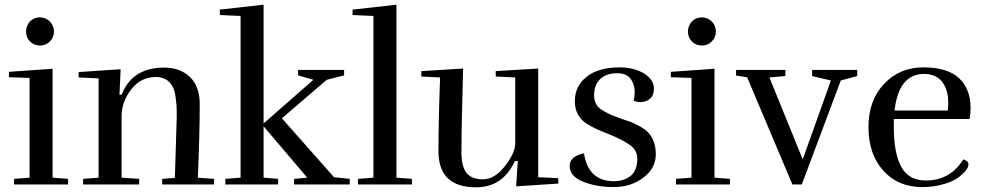

<svg xmlns="http://www.w3.org/2000/svg" viewBox="-20 -786 4200 818"><path d="M151 -592Q176 -592 193 -610Q210 -627 210 -652Q210 -675 193 -694Q175 -712 150 -712Q125 -712 108 -695Q91 -676 91 -652Q91 -626 108 -609Q125 -592 151 -592ZM40 -24V0H270V-24L204 -29V-493L18 -480V-457L106 -454V-29Z M679 -498Q543 -498 498 -382L489 -383L494 -491L315 -479V-456L400 -452V-29L334 -24V0H573V-24L498 -29V-290Q498 -352 539 -405Q580 -458 644 -458Q691 -458 713 -421Q723 -405 727 -381Q729 -368 732 -338Q733 -326 733 -287Q733 -270 725 -28L671 -24V0H892V-24L823 -29Q831 -226 831 -342Q831 -418 789 -458Q748 -498 679 -498Z M1446 -488H1250V-465L1315 -446L1103 -260V-766L916 -745L917 -722L1005 -718V-29L940 -24V0H1165V-24L1103 -29V-248L1289 -29L1233 -24V0H1470V-24L1403 -31L1181 -282L1372 -446L1446 -465Z M1505 0H1735V-24L1669 -29V-766L1482 -745V-722L1571 -718V-29L1505 -24Z M1855 -456Q1848 -268 1848 -142Q1848 12 2008 12Q2122 12 2174 -100H2186L2179 8L2359 -4L2358 -27L2273 -31V-494L2092 -483V-460L2175 -456V-175Q2175 -134 2131 -78Q2087 -22 2038 -22Q1988 -22 1967 -50Q1946 -78 1946 -135Q1946 -248 1953 -494L1775 -483V-460Z M2695 -110Q2695 -59 2666 -36Q2637 -14 2596 -14Q2486 -14 2468 -133Q2407 -120 2407 -79Q2407 -35 2464 -12Q2521 11 2595 11Q2669 11 2722 -30Q2774 -70 2774 -128Q2774 -186 2743 -220Q2731 -234 2707 -247Q2689 -257 2669 -266Q2664 -267 2646 -273.5Q2628 -280 2614 -285Q2578 -297 2547 -316Q2511 -337 2511 -380Q2511 -423 2536 -448Q2562 -474 2609 -474Q2658 -474 2674 -438Q2684 -418 2684 -396Q2684 -373 2680 -357Q2694 -351 2709 -351Q2724 -351 2738 -358Q2766 -371 2766 -409Q2766 -446 2724 -473Q2680 -499 2621 -499Q2528 -499 2478 -458Q2429 -418 2429 -355Q2429 -293 2478 -260Q2504 -244 2522 -236Q2546 -225 2585 -210Q2634 -189 2664 -168Q2695 -146 2695 -110Z M2971 -592Q2996 -592 3013 -610Q3030 -627 3030 -652Q3030 -675 3013 -694Q2995 -712 2970 -712Q2945 -712 2928 -695Q2911 -676 2911 -652Q2911 -626 2928 -609Q2945 -592 2971 -592ZM2860 -24V0H3090V-24L3024 -29V-493L2838 -480V-457L2926 -454V-29Z M3326 -488H3116V-464L3163 -457L3356 0H3396L3562 -443L3632 -462V-488H3440V-462L3520 -443L3400 -107L3258 -456L3326 -462Z M3680 -244Q3680 -130 3743 -59Q3806 11 3909 11Q3958 11 3998 -1Q4037 -11 4060 -28Q4106 -61 4106 -86Q4106 -100 4084 -107Q4028 -17 3925 -17Q3851 -17 3820 -75Q3788 -133 3788 -244V-279H4111Q4115 -300 4115 -327Q4115 -407 4065 -454Q4015 -499 3914 -499Q3813 -499 3747 -429Q3680 -359 3680 -244ZM3917 -471Q3975 -471 4001 -427Q4020 -395 4020 -348Q4020 -337 4018 -315H3791Q3809 -471 3917 -471Z"/></svg>

Font: Rufina
Style: Regular
Weight: 400
Designer: Martin Sommaruga
Foundry: Martin Sommaruga
Version: Version